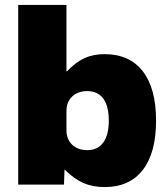

<svg xmlns="http://www.w3.org/2000/svg" viewBox="-20 -750 681 780"><path d="M405 10Q357 10 319 -6.5Q281 -23 244 -60H242L240 0H54V-730H250V-460H252Q288 -498 323.5 -514Q359 -530 405 -530Q506 -530 560 -460.5Q614 -391 614 -260Q614 -129 560 -59.5Q506 10 405 10ZM334 -140Q377 -140 399.5 -171Q422 -202 422 -260Q422 -319 399.5 -349.5Q377 -380 334 -380Q309 -380 290 -370Q271 -360 260.5 -342Q250 -324 250 -300V-220Q250 -196 260.5 -178Q271 -160 290 -150Q309 -140 334 -140Z"/></svg>

Font: M PLUS 1 Thin Black
Style: Regular
Weight: 900
Version: Version 1.001